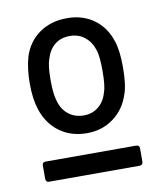

<svg xmlns="http://www.w3.org/2000/svg" viewBox="-61 -758 472 564"><g transform="rotate(-10 175.0 -476.0)"><path d="M46 -458Q35 -491 35 -537Q35 -582 45 -617Q59 -660 93.5 -684Q128 -708 176 -708Q222 -708 255.5 -684Q289 -660 303 -617Q313 -588 313 -538Q313 -485 303 -458Q289 -415 255 -390Q221 -365 176 -365Q129 -365 95 -389.5Q61 -414 46 -458ZM31 -294Q31 -304 41 -304H310Q321 -304 321 -294V-255Q321 -244 310 -244H41Q31 -244 31 -255ZM104 -474Q111 -448 130 -433Q149 -418 176 -418Q201 -418 219.5 -433Q238 -448 245 -474Q252 -492 252 -537Q252 -581 246 -599Q238 -625 219.5 -640Q201 -655 175 -655Q148 -655 130 -640.5Q112 -626 104 -599Q97 -579 97 -537Q97 -495 104 -474Z"/></g></svg>

Font: Barlow GEO Medium
Style: Regular
Weight: 500
Designer: Jeremy Tribby
Foundry: Tribby Type
Version: Version 1.408